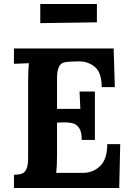

<svg xmlns="http://www.w3.org/2000/svg" viewBox="-20 -943 664 963"><path d="M50 0ZM490 -506Q490 -580 454.5 -608.5Q419 -637 369 -635L333 -634Q309 -633 295 -627.5Q281 -622 273.5 -603Q266 -584 266 -547V-397H383Q382 -414 379 -484H456V-241H390Q390 -281 377.5 -300Q365 -319 345 -324.5Q325 -330 292 -329L266 -328V-164Q266 -110 262 -76H396Q447 -76 482.5 -110.5Q518 -145 518 -220H583L578 0H50V-66Q77 -67 91 -72.5Q105 -78 113 -96Q121 -114 121 -153V-536Q121 -592 125 -626L50 -623V-700H550L556 -506ZM182 -827V-923H466V-831Z"/></svg>

Font: Sumana
Style: Bold
Weight: 700
Designer: Cyreal, Alexei Vanyashin (Devanagari), Olga Karpushina (Latin)
Foundry: Cyreal
Version: Version 1.015;PS 001.015;hotconv 1.0.70;makeotf.lib2.5.58329